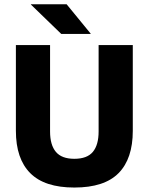

<svg xmlns="http://www.w3.org/2000/svg" viewBox="-20 -846 683 882"><path d="M321.5 15.5Q184.5 15.5 118.8 -50.8Q53 -117 53 -245V-639H210V-242Q210 -180 236.8 -148.2Q263.5 -116.5 321.5 -116.5Q380 -116.5 406.5 -148.2Q433 -180 433 -242V-639H590V-245Q590 -117 524.8 -50.8Q459.5 15.5 321.5 15.5ZM286 -826.5 396.5 -691.5V-690H261.5L122 -825V-826.5Z"/></svg>

Font: Anek Gurmukhi Medium
Style: Bold
Weight: 700
Version: Version 1.003